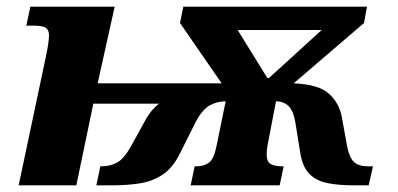

<svg xmlns="http://www.w3.org/2000/svg" viewBox="-20 -556 1195 576"><path d="M117 -383Q127 -429 127 -451Q127 -465 118 -472Q109 -479 81 -479H59L71 -536H324L273 -306H645L520 -487L530 -536H1081L1072 -487L861 -306Q935 -303 966 -275.5Q997 -248 1005 -207L1021 -119Q1028 -83 1042 -70Q1056 -57 1085 -57H1099L1086 0H1040Q997 0 963.5 -6.5Q930 -13 909 -33.5Q888 -54 881 -96L866 -189Q860 -224 845.5 -238Q831 -252 808 -252L783 -122Q780 -105 780 -92Q780 -71 792 -64Q804 -57 829 -57H831L819 0H552L564 -57H568Q592 -57 607 -68Q622 -79 630 -120L657 -252Q631 -252 609.5 -240Q588 -228 569 -194L520 -96Q499 -53 468.5 -32.5Q438 -12 400 -6Q362 0 317 0H269L281 -57H283Q312 -57 332.5 -69Q353 -81 374 -119L412 -188Q420 -204 430.5 -218Q441 -232 457 -245H260L209 0H36ZM782 -322H787L945 -466H693Z"/></svg>

Font: Noto Serif ExtraBold
Style: Italic
Weight: 800
Italic angle: -12°
Designer: Monotype Design Team
Foundry: Monotype Imaging Inc.
Version: Version 2.013